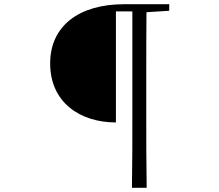

<svg xmlns="http://www.w3.org/2000/svg" viewBox="-20 -755 1040 911"><path d="M606 136H676C674 25 674 -89 674 -203V-395C674 -496 674 -598 675 -697L783 -704V-735H569C356 -735 218 -633 218 -454C218 -269 360 -174 530 -174V-701H608V-202C608 -89 608 25 606 136Z"/></svg>

Font: Noto Serif TC Light
Style: Regular
Weight: 300
Designer: Ryoko NISHIZUKA 西塚涼子 (kana & ideographs); Frank Grießhammer (Latin, Greek & Cyrillic); Wenlong ZHANG 张文龙 (bopomofo); San
Foundry: Adobe
Version: Version 2.001;hotconv 1.1.0;makeotfexe 2.6.0